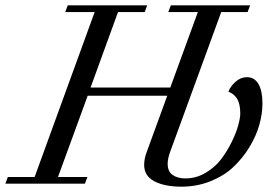

<svg xmlns="http://www.w3.org/2000/svg" viewBox="-59 -683 1002 714"><path d="M-39.1 0 -29.8 -24.9H69.8L293 -638.2H183.6L192.9 -663.1H488.3L479 -638.2H379.9L277.8 -357.4H574.2L676.8 -638.2H566.9L576.2 -663.1H871.1L861.8 -638.2H763.7L572.8 -115.7Q564.5 -91.8 564.5 -73.7Q564.5 -45.4 582.8 -32.5Q601.1 -19.5 630.4 -19.5Q670.4 -19.5 705.6 -40.3Q740.7 -61 763.4 -91.1Q786.1 -121.1 803 -155.8Q819.8 -190.4 827.1 -217.8Q834.5 -245.1 834.5 -260.7Q834.5 -293.5 824.5 -312.7Q814.5 -332 790.5 -342.3Q797.4 -361.3 816.7 -378.7Q835.9 -396 859.4 -396Q887.2 -396 902.1 -370.6Q917 -345.2 917 -298.3Q917 -259.3 905 -217.5Q893.1 -175.8 867.9 -134.8Q842.8 -93.8 808.1 -61.3Q773.4 -28.8 723.1 -8.8Q672.9 11.2 615.7 11.2Q553.2 11.2 515.1 -8.8Q477.1 -28.8 477.1 -69.8Q477.1 -93.8 487.3 -119.6L563 -327.1H267.1L156.7 -24.9H266.1L256.8 0Z"/></svg>

Font: Elstob 14pt
Style: Italic
Weight: 400
Italic angle: -20°
Designer: Peter S. Baker
Version: Version 1.015